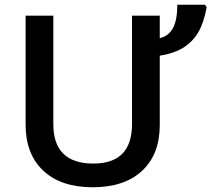

<svg xmlns="http://www.w3.org/2000/svg" viewBox="-20 -780 892 810"><path d="M537 -257Q537 -90 374 -90Q205 -90 205 -256V-714H88V-254Q88 -130 162.5 -60Q237 10 371 10Q505 10 579.5 -59.5Q654 -129 654 -252V-545Q712 -554 752 -578Q792 -603 815.5 -642Q839 -681 852 -749L845 -760H728Q728 -696 710 -662Q692 -628 654 -619V-714H537Z"/></svg>

Font: OpenSansMMV
Style: Semibold
Weight: 600
Designer: Steve Matteson
Foundry: Ascender Corporation
Version: Version 6.000